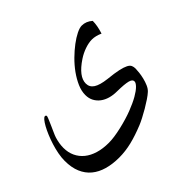

<svg xmlns="http://www.w3.org/2000/svg" viewBox="-168 -638 986 986"><g transform="rotate(-45 325.0 -145.0)"><path d="M571.8 -351.6Q556.2 -358.4 542.2 -361.8Q528.3 -365.2 515.6 -365.2Q492.2 -365.2 463.9 -355.5Q435.5 -345.7 410.6 -329.1Q333 -277.8 333 -227.5Q333 -200.7 356 -185.8Q378.9 -170.9 428.7 -165Q476.1 -160.2 503.7 -154.1Q531.2 -147.9 545.7 -140.4Q560.1 -132.8 564.2 -123Q568.4 -113.3 568.4 -101.6Q568.4 -90.8 566.4 -73.2Q564.5 -55.7 559.8 -36.6Q555.2 -17.6 547.6 0Q540 17.6 528.3 28.3Q516.6 39.1 497.1 52.2Q477.5 65.4 455.8 78.1Q434.1 90.8 412.8 101.8Q391.6 112.8 377 118.7Q323.2 140.6 276.9 151.9Q230.5 163.1 186 163.1Q138.2 163.1 99.4 152.1Q60.5 141.1 33 118.4Q5.4 95.7 -9.5 60.5Q-24.4 25.4 -24.4 -22.9Q-24.4 -46.9 -19.3 -73.5Q-14.2 -100.1 -6.1 -126Q2 -151.9 12 -175.8Q22 -199.7 32 -217.8Q42 -235.8 51 -246.6Q60.1 -257.3 65.9 -257.3Q74.2 -257.3 74.2 -249.5Q74.2 -247.1 71 -239.3Q67.9 -231.4 63.2 -220.7Q58.6 -210 53 -197.3Q47.4 -184.6 42.2 -173.1Q37.1 -161.6 33.2 -152.6Q29.3 -143.6 28.3 -139.2Q18.1 -105 18.1 -75.2Q18.1 -41.5 30.8 -14.4Q43.5 12.7 67.1 32Q90.8 51.3 124.8 61.5Q158.7 71.8 201.7 71.8Q238.8 71.8 295.9 58.6Q350.1 45.9 391.6 29.8Q433.1 13.7 461.2 -2.4Q489.3 -18.6 503.7 -33.2Q518.1 -47.9 518.1 -58.1Q518.1 -65.4 512.9 -70.3Q507.8 -75.2 496.1 -78.4Q484.4 -81.5 465.1 -83.3Q445.8 -85 417.5 -85.4Q391.1 -85.4 367.9 -92Q344.7 -98.6 327.4 -111.6Q310.1 -124.5 299.8 -143.6Q289.6 -162.6 289.6 -187.5Q289.6 -216.3 303 -246.8Q316.4 -277.3 337.6 -306.9Q358.9 -336.4 385.7 -362.8Q412.6 -389.2 439.2 -409.2Q465.8 -429.2 489.5 -440.9Q513.2 -452.6 528.8 -452.6Q560.1 -452.6 585.9 -429.7Q585.9 -413.1 582.5 -393.8Q579.1 -374.5 571.8 -351.6Z"/></g></svg>

Font: XB Niloofar
Style: Regular
Weight: 400
Designer: Behnam
Foundry: Irmug
Version: Version 7.201 2008